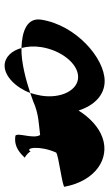

<svg xmlns="http://www.w3.org/2000/svg" viewBox="164 -760 485 854"><g transform="rotate(90 407.0 -333.5)"><path d="M68 -274C58 -211 119 -188 194 -186C187 -212 185 -242 190 -274C204 -362 263 -438 323 -438C382 -438 420 -362 406 -274C403 -257 399 -241 394 -225C409 -230 420 -234 431 -238C488 -264 538 -263 581 -269C600 -238 569 -171 584 -159C616 -154 647 -162 682 -201C674 -203 653 -222 655 -227C637 -198 627 -268 659 -340C668 -351 821 -369 811 -378C785 -516 685 -580 592 -546C547 -530 505 -492 472 -440C450 -510 403 -556 341 -556C239 -556 92 -428 68 -274ZM194 -186C206 -142 235 -111 273 -111C320 -111 370 -161 394 -225C337 -206 256 -184 194 -186ZM655 -227V-228ZM683 -202 682 -201C684 -201 684 -201 683 -200Z"/></g></svg>

Font: Ampere
Style: SCSuCndIta
Weight: 400
Version: Version 1